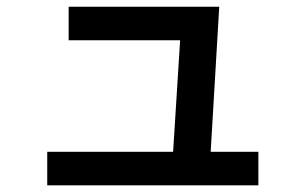

<svg xmlns="http://www.w3.org/2000/svg" viewBox="-20 -598 920 578"><path d="M497.8 -87.8 524.4 -511.1 554.4 -476.7H186.7V-577.8H640L611.1 -87.8ZM122.2 -40V-141.1H757.8V-40Z"/></svg>

Font: Paperlogy 6 SemiBold
Style: Regular
Weight: 600
Designer: redesigned by Lee Juim, glyphs from Gmarket Sans & Montserrat
Foundry: PT&
Version: Version 1.001